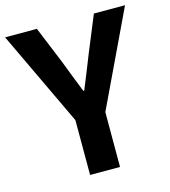

<svg xmlns="http://www.w3.org/2000/svg" viewBox="-116 -829 813 917"><g transform="rotate(-15 290.5 -370.0)"><path d="M216 0H364V-271L587 -740H433L359 -560C338 -505 316 -453 293 -396H289C266 -453 246 -505 225 -560L151 -740H-6L216 -271Z"/></g></svg>

Font: Noto Sans CJK JP Bold
Style: Regular
Weight: 700
Designer: Ryoko NISHIZUKA (kana & ideographs); Paul D. Hunt (Latin, Greek & Cyrillic); Wenlong ZHANG (bopomofo); Sandoll Communica
Foundry: Adobe Systems Incorporated
Version: Version 1.004;PS 1.004;hotconv 1.0.82;makeotf.lib2.5.63406